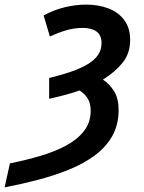

<svg xmlns="http://www.w3.org/2000/svg" viewBox="-107 -572 622 832"><path d="M-64 136Q5 122 68 103.5Q131 85 180 58.5Q229 32 257.5 -5Q286 -42 286 -92Q286 -123 274 -143.5Q262 -164 238 -180Q210 -170 176.5 -161Q143 -152 106 -144V-234Q160 -247 201.5 -261.5Q243 -276 272.5 -293.5Q302 -311 317.5 -333.5Q333 -356 333 -385Q333 -420 311 -435.5Q289 -451 252 -451Q214 -451 179 -440.5Q144 -430 109 -414L82 -505Q126 -529 173 -540.5Q220 -552 267 -552Q320 -552 363 -535.5Q406 -519 431.5 -485Q457 -451 457 -399Q457 -341 424.5 -300.5Q392 -260 339 -227Q368 -208 387.5 -176.5Q407 -145 407 -96Q407 -31 379.5 17.5Q352 66 303 102Q254 138 190.5 163.5Q127 189 56.5 207.5Q-14 226 -87 240Z"/></svg>

Font: Noto Sans Display SemiBold
Style: Italic
Weight: 600
Italic angle: -12°
Designer: Monotype Design Team
Foundry: Monotype Imaging Inc.
Version: Version 2.003